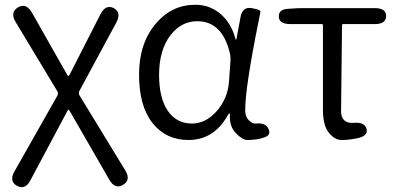

<svg xmlns="http://www.w3.org/2000/svg" viewBox="-20 -574 1668 805"><path d="M108 181Q86 224 51 205Q17 186 41 144L220 -172Q226 -182 220 -192L46 -481Q21 -522 55 -543Q90 -563 114 -521L259 -265Q265 -255 267 -255Q269 -255 274 -265L401 -514Q423 -557 457 -540Q490 -522 468 -480L313 -193Q308 -183 314 -173L505 140Q530 181 496 201Q462 221 438 179L275 -104Q269 -114 267 -114Q265 -114 260 -104Z M770 13Q676 13 619.5 -58Q563 -129 563 -261.5Q563 -394 635 -477Q701 -554 799 -554Q855 -554 898 -521Q947 -483 966 -415Q968 -407 969.5 -407Q971 -407 972 -414L988 -500Q996 -547 1035 -540Q1074 -533 1072 -525Q1071 -518 1066 -494Q1008 -208 1008 -112Q1008 -85 1023 -70Q1038 -55 1051 -56Q1094 -61 1106 -33Q1119 -5 1082 4L1072 7Q1045 13 1017 13Q997 13 969 -15.5Q941 -44 944 -94Q944 -99 942 -99Q940 -99 934 -89Q876 13 770 13ZM785 -56Q842 -56 888 -107.5Q934 -159 940 -230L946 -314Q948 -334 943 -354Q911 -485 807 -485Q741 -485 696 -428Q647 -365 647 -260Q647 -163 683.5 -109.5Q720 -56 785 -56Z M1465 8Q1439 13 1412 13Q1382 13 1357 -20Q1334 -50 1334 -115V-468Q1334 -473 1329 -473H1198Q1150 -473 1149 -504Q1148 -535 1187 -537L1202 -538Q1227 -540 1252 -540H1551Q1599 -540 1599 -507Q1599 -473 1551 -473H1419Q1414 -473 1414 -468L1410 -109Q1410 -55 1464 -59Q1509 -63 1517 -33Q1524 -3 1476 6Z"/></svg>

Font: Resource Han Rounded KR Normal
Style: Regular
Weight: 350
Designer: Cyano Hao (round all glyphs); Ryoko NISHIZUKA 西塚涼子 (kana, bopomofo & ideographs); Paul D. Hunt (Latin, Greek & Cyrillic)
Foundry: Cyano Hao
Version: 0.990